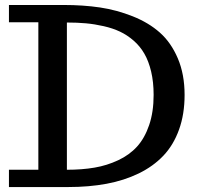

<svg xmlns="http://www.w3.org/2000/svg" viewBox="-20 -755 806 775"><path d="M250 -69.8Q311.5 -69.8 361.6 -78.4Q411.6 -86.9 457 -108.2Q502.4 -129.4 533.2 -163.3Q564 -197.3 582 -250Q600.1 -302.7 600.1 -372.1Q600.1 -423.8 590.1 -466.1Q580.1 -508.3 562.7 -538.3Q545.4 -568.4 519.3 -591.1Q493.2 -613.8 464.1 -627.4Q435.1 -641.1 398.4 -649.4Q361.8 -657.7 326.7 -660.9Q291.5 -664.1 250 -664.1ZM16.1 -665V-734.9H236.8Q315.9 -734.9 383.5 -724.9Q451.2 -714.8 515.6 -689.2Q580.1 -663.6 625.2 -623.5Q670.4 -583.5 697.8 -519.3Q725.1 -455.1 725.1 -372.1Q725.1 -293.9 702.6 -231.7Q680.2 -169.4 639.4 -126.5Q598.6 -83.5 539.8 -54.9Q481 -26.4 410.2 -13.2Q339.4 0 254.9 0H16.1V-69.8H134.8V-665Z"/></svg>

Font: Trocchi
Style: Regular
Weight: 400
Designer: vernon adams
Version: Version 1.0; ttfautohint (v0.8) -l 6 -r 50 -G 100